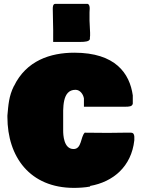

<svg xmlns="http://www.w3.org/2000/svg" viewBox="-20 -958 719 975"><path d="M250 -766.6V-745.1H387.7C411.1 -745.1 433.6 -747.1 436.5 -759.8C436.5 -765.6 436.5 -771.5 437.5 -776.4V-792C437.5 -812.5 434.6 -833 434.6 -853.5V-895.5C434.6 -902.3 435.5 -909.2 435.5 -914.1C435.5 -925.8 433.6 -935.5 424.8 -938.5H261.7C249 -938.5 248 -924.8 248 -913.1C248 -863.3 251 -816.4 250 -766.6ZM355.5 -3.9C379.9 -3.9 414.1 -5.9 437.5 -10.7V-13.7C553.7 -34.2 647.5 -111.3 662.1 -246.1V-264.6C661.1 -276.4 657.2 -284.2 644.5 -284.2H608.4C581.1 -284.2 554.7 -283.2 527.3 -283.2C488.3 -283.2 449.2 -284.2 410.2 -284.2C388.7 -262.7 395.5 -201.2 353.5 -201.2C302.7 -201.2 300.8 -275.4 300.8 -294.9V-349.6C300.8 -406.2 293.9 -502 363.3 -502C387.7 -502 403.3 -477.5 406.2 -458V-416H615.2C635.7 -416 651.4 -417 654.3 -431.6V-473.6C638.7 -585 566.4 -690.4 357.4 -690.4C236.3 -690.4 113.3 -650.4 50.8 -520.5V-521.5C24.4 -468.8 22.5 -423.8 17.6 -371.1V-364.3C17.6 -161.1 132.1 -3.9 355.5 -3.9Z"/></svg>

Font: Bowlby One SC
Style: Regular
Weight: 400
Width: 1
Version: Version 1.2